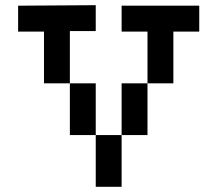

<svg xmlns="http://www.w3.org/2000/svg" viewBox="-20 -722 840 742"><path d="M50 -600H150V-400H250V-200H350V0H450V-200H350V-400H250V-602H350V-702L50 -700ZM450 -200H550V-400H450ZM450 -600H550V-400H650V-600H750V-700H450Z"/></svg>

Font: Connection Serif
Style: Regular
Weight: 400
Version: Version 0.2